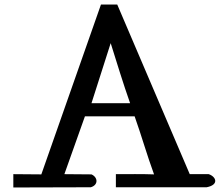

<svg xmlns="http://www.w3.org/2000/svg" viewBox="-20 -829 983 850"><path d="M470 -638C498 -549 525 -460 556 -372H385ZM427 -809 163 -57 39 -58V1L382 0C416 -10 414 -44 385 -57L265 -58L356 -314H576C606 -230 631 -141 662 -57C607 -59 550 -58 493 -58V0H895C951 -11 937 -47 904 -58H820L499 -809Z"/></svg>

Font: Philokalia
Style: Regular
Weight: 400
Version: Version 001.010